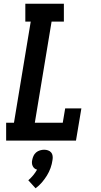

<svg xmlns="http://www.w3.org/2000/svg" viewBox="-20 -755 540 1031"><path d="M13 0V-96H55L145 -639H116V-735H323V-639H257L167 -96H317L330 -173H417L388 0ZM171 256 132 213Q146 201 158 186.5Q170 172 179 156Q171 154 165 149Q159 144 155.5 136.5Q152 129 151.5 120.5Q151 112 153 104Q155 93 160 82Q165 71 174 63.5Q183 56 194.5 52.5Q206 49 217 49Q228 49 238 52.5Q248 56 254.5 63.5Q261 71 262.5 82Q264 93 262 104Q259 126 251.5 147Q244 168 232 187.5Q220 207 205 224.5Q190 242 171 256Z"/></svg>

Font: Iosevka Curly Slab Oblique
Style: Bold
Weight: 700
Italic angle: -9°
Monospace: yes
Designer: Belleve Invis
Foundry: Belleve Invis
Version: Version 11.1.0; ttfautohint (v1.8.3)